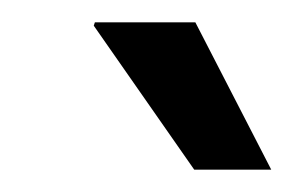

<svg xmlns="http://www.w3.org/2000/svg" viewBox="-20 -743 263 172"><path d="M154 -591 64 -720 65 -723H155L223 -591Z"/></svg>

Font: Archivo Narrow
Style: Italic
Weight: 400
Italic angle: -8°
Designer: Hector Gatti
Foundry: Omnibus-Type
Version: Version 3.002